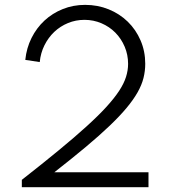

<svg xmlns="http://www.w3.org/2000/svg" viewBox="-20 -784 713 804"><path d="M71.4 0V-30.9Q159.1 -99.5 226.1 -154.8Q293.2 -210 342.7 -255Q392.3 -300 425.5 -336.4Q458.6 -372.7 478.9 -403.6Q499.1 -434.5 507.7 -462Q516.4 -489.5 516.4 -516.4Q516.4 -555 502 -588.6Q487.7 -622.3 463 -647.3Q438.2 -672.3 404.8 -686.6Q371.4 -700.9 333.6 -700.9Q297.3 -700.9 264.8 -687.5Q232.3 -674.1 207.3 -650.5Q182.3 -626.8 166.1 -594.3Q150 -561.8 146.4 -524.1L85.9 -533.2Q90.9 -582.7 112 -625Q133.2 -667.3 166.4 -698Q199.5 -728.6 243 -746.1Q286.4 -763.6 336.4 -763.6Q389.1 -763.6 435 -745Q480.9 -726.4 515 -693.2Q549.1 -660 568.6 -614.8Q588.2 -569.5 588.2 -516.8Q588.2 -486.8 580.9 -457.5Q573.6 -428.2 556.1 -397.3Q538.6 -366.4 510.2 -332.3Q481.8 -298.2 439.5 -257.7Q397.3 -217.3 340 -169.3Q282.7 -121.4 207.7 -62.7H601.8V0Z"/></svg>

Font: Spartan
Style: Regular
Weight: 400
Designer: Matt Bailey, Mirko Velimirovic
Foundry: Matt Bailey
Version: Version 1.005